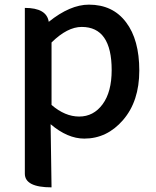

<svg xmlns="http://www.w3.org/2000/svg" viewBox="-20 -584 670 827"><path d="M202 223Q87 223 87 164V-550Q181 -550 190 -490Q282 -564 363 -564Q466 -564 523 -488Q580 -413 580 -280Q580 -148 510 -67Q441 13 343 13Q271 13 198 -49L202 223ZM202 -132Q260 -82 321 -82Q383 -82 422 -135Q461 -188 461 -282Q461 -468 332 -468Q270 -468 202 -401Z"/></svg>

Font: Swei Half Moon CJK TC
Style: Medium
Weight: 500
Version: Version 2.125